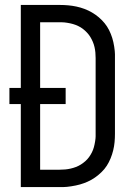

<svg xmlns="http://www.w3.org/2000/svg" viewBox="-20 -755 540 775"><path d="M64 0V-335H18V-400H64V-735H222Q239 -735 255.5 -733.5Q272 -732 288.5 -728.5Q305 -725 321 -719Q337 -713 351.5 -704.5Q366 -696 379 -685Q392 -674 402.5 -661Q413 -648 420.5 -633Q428 -618 433 -602Q438 -586 441 -566.5Q444 -547 444 -536V-215Q444 -198 442.5 -181.5Q441 -165 437 -148.5Q433 -132 426.5 -116Q420 -100 411 -86Q402 -72 389.5 -60Q377 -48 363.5 -38.5Q350 -29 334.5 -22Q319 -15 303 -10.5Q287 -6 267.5 -3Q248 0 237 0ZM142 -70H221Q232 -70 243 -71Q254 -72 265 -74.5Q276 -77 286.5 -81Q297 -85 306.5 -91Q316 -97 324.5 -104.5Q333 -112 339.5 -121Q346 -130 351 -140Q356 -150 359 -161Q362 -172 364 -184.5Q366 -197 366 -205V-521Q366 -532 365 -543Q364 -554 361.5 -565Q359 -576 354.5 -586.5Q350 -597 344.5 -606Q339 -615 331 -623.5Q323 -632 314.5 -638.5Q306 -645 295.5 -650Q285 -655 274.5 -658Q264 -661 251.5 -663Q239 -665 231 -665H142V-400H245V-335H142Z"/></svg>

Font: Iosevka MaddieWtf
Style: Regular
Weight: 400
Monospace: yes
Designer: Belleve Invis
Foundry: Belleve Invis
Version: Version 31.3.0; ttfautohint (v1.8.3)